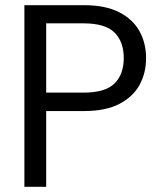

<svg xmlns="http://www.w3.org/2000/svg" viewBox="-20 -720 619 740"><path d="M74 0V-700H304Q386 -700 439 -673Q492 -646 517.5 -600Q543 -554 543 -496Q543 -439 518 -393Q493 -347 440 -319.5Q387 -292 304 -292H158V0ZM158 -363H302Q386 -363 421.5 -398.5Q457 -434 457 -496Q457 -559 421.5 -594.5Q386 -630 302 -630H158Z"/></svg>

Font: DeepMind Sans
Style: Regular
Weight: 400
Designer: Jonny Pinhorn / Modifications: Colophon Foundry
Foundry: Colophon Foundry
Version: Version 1.002; ttfautohint (v1.8.2)